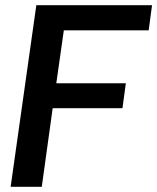

<svg xmlns="http://www.w3.org/2000/svg" viewBox="-20 -720 606 740"><path d="M21 0 120 -700H566L553 -603H226L197 -399H465L452 -303H183L141 0Z"/></svg>

Font: Host Grotesk Light SemiBold
Style: Italic
Weight: 600
Italic angle: -8°
Version: Version 1.003